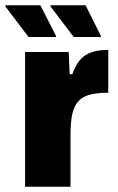

<svg xmlns="http://www.w3.org/2000/svg" viewBox="-49 -707 448 727"><path d="M46 -510H211L215 -426H225Q243 -478 274.5 -498Q306 -518 361 -518V-356Q307 -356 276.5 -343.5Q246 -331 232 -298Q218 -265 218 -201V0H46ZM59 -567 -29 -683V-687H104L163 -571V-567ZM230 -567 142 -683V-687H275L333 -571V-567Z"/></svg>

Font: Saira Semi Condensed ExtraBold
Style: Regular
Weight: 800
Width: 4
Designer: Hector Gatti with collaboration of the Omnibus-Type team
Foundry: Omnibus-Type
Version: Version 1.001; ttfautohint (v1.8)